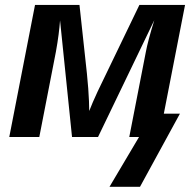

<svg xmlns="http://www.w3.org/2000/svg" viewBox="-20 -548 780 768"><path d="M699.7 -93.3 540 199.2H418L536.1 0H497.1L563.5 -340.8Q567.4 -361.8 575.7 -393.3Q584 -424.8 597.2 -467.3L372.1 0H268.1L220.2 -466.3Q218.3 -441.4 214.4 -409.9Q210.4 -378.4 203.6 -340.8Q187 -255.9 170.4 -170.4Q153.8 -85 137.2 0H17.1L120.1 -528.3H297.9L327.6 -254.4Q331.1 -221.7 333 -193.8Q335 -166 335.9 -143.6Q336.9 -121.1 336.9 -104Q348.6 -134.8 370.6 -182.1L537.6 -528.3H720.2L635.3 -93.3Z"/></svg>

Font: Arimo
Style: Italic
Weight: 400
Italic angle: -12°
Designer: Steve Matteson
Foundry: Monotype Imaging Inc.
Version: Version 1.33